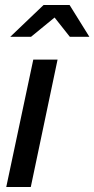

<svg xmlns="http://www.w3.org/2000/svg" viewBox="-20 -747 377 767"><path d="M5 0 113 -509H210L103 0ZM21 -600 154 -727H258L337 -600H259L198 -677L104 -600Z"/></svg>

Font: Red Hat Display SemiBold
Style: Italic
Weight: 600
Italic angle: -12°
Designer: Pentagram, MCKL
Foundry: Pentagram, MCKL
Version: Version 1.023